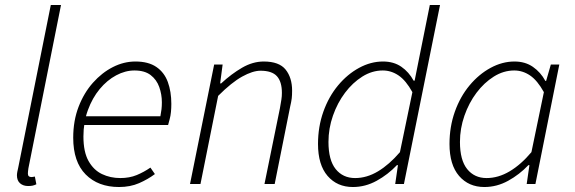

<svg xmlns="http://www.w3.org/2000/svg" viewBox="-20 -739 2308 771"><path d="M93 8Q73 8 60.5 -3Q48 -14 48 -35Q48 -41 49.5 -49Q51 -57 53 -65L184 -719H225L94 -63Q93 -56 92.5 -51Q92 -46 92 -42Q92 -28 106 -28Q109 -28 111.5 -28.5Q114 -29 120 -30L126 1Q118 5 110.5 6.5Q103 8 93 8Z M458 12Q374 12 324 -38.5Q274 -89 274 -186Q274 -254 295.5 -310Q317 -366 353 -406.5Q389 -447 433 -469.5Q477 -492 524 -492Q576 -492 608 -470Q640 -448 654 -409.5Q668 -371 668 -322Q668 -305 666.5 -289.5Q665 -274 661.5 -261Q658 -248 655 -237H307L314 -272H624Q627 -287 628.5 -300Q630 -313 630 -328Q630 -360 619.5 -389.5Q609 -419 585 -437.5Q561 -456 520 -456Q483 -456 446.5 -436.5Q410 -417 380.5 -381.5Q351 -346 333 -297Q315 -248 315 -191Q315 -129 335.5 -92.5Q356 -56 389.5 -40Q423 -24 463 -24Q500 -24 529 -36Q558 -48 584 -66L602 -40Q574 -19 538.5 -3.5Q503 12 458 12Z M743 0 840 -480H874L864 -404H868Q909 -442 952 -467Q995 -492 1039 -492Q1101 -492 1127 -459.5Q1153 -427 1153 -375Q1153 -357 1151.5 -344Q1150 -331 1145 -310L1083 0H1042L1104 -304Q1108 -327 1110 -339.5Q1112 -352 1112 -366Q1112 -411 1092 -433Q1072 -455 1026 -455Q995 -455 952.5 -431.5Q910 -408 856 -354L785 0Z M1397 12Q1334 12 1295.5 -32.5Q1257 -77 1257 -161Q1257 -230 1278.5 -290.5Q1300 -351 1337.5 -396Q1375 -441 1422 -466.5Q1469 -492 1518 -492Q1561 -492 1591.5 -471Q1622 -450 1641 -415H1645L1664 -510L1706 -719H1747L1602 0H1567L1578 -76H1574Q1538 -38 1492.5 -13Q1447 12 1397 12ZM1406 -24Q1453 -24 1498 -51Q1543 -78 1586 -128L1636 -369Q1610 -416 1580.5 -436Q1551 -456 1517 -456Q1474 -456 1435 -431.5Q1396 -407 1365.5 -366.5Q1335 -326 1317 -274.5Q1299 -223 1299 -169Q1299 -96 1328 -60Q1357 -24 1406 -24Z M1925 12Q1862 12 1823.5 -32.5Q1785 -77 1785 -161Q1785 -230 1806.5 -290.5Q1828 -351 1865.5 -396Q1903 -441 1950 -466.5Q1997 -492 2046 -492Q2089 -492 2120 -470.5Q2151 -449 2170 -414H2173L2192 -480H2226L2130 0H2095L2106 -76H2102Q2066 -38 2020.5 -13Q1975 12 1925 12ZM1934 -24Q1981 -24 2026.5 -51Q2072 -78 2114 -128L2164 -369Q2138 -416 2108.5 -436Q2079 -456 2045 -456Q2002 -456 1963 -431.5Q1924 -407 1893.5 -366.5Q1863 -326 1845 -274.5Q1827 -223 1827 -169Q1827 -96 1856 -60Q1885 -24 1934 -24Z"/></svg>

Font: Source Sans 3 Light
Style: Italic
Weight: 300
Italic angle: -11°
Designer: Paul D. Hunt
Foundry: Adobe
Version: Version 3.046;hotconv 1.0.118;makeotfexe 2.5.65603